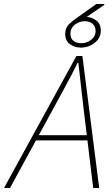

<svg xmlns="http://www.w3.org/2000/svg" viewBox="-62 -940 562 960"><path d="M-42 0 320 -660H350L434 0H404L356 -396Q350 -452 343 -509Q336 -566 330 -626H326Q296 -565 266 -510Q236 -455 204 -396L-12 0ZM104 -238 112 -264H392L386 -238ZM342 -702Q312 -702 288 -719Q264 -736 264 -770Q264 -800 282 -818Q300 -836 324 -852L420 -920H458L460 -916L352 -842L364 -856Q393 -856 417.5 -839Q442 -822 442 -786Q442 -750 411.5 -726Q381 -702 342 -702ZM344 -724Q373 -724 394.5 -741.5Q416 -759 416 -784Q416 -808 401 -821Q386 -834 362 -834Q334 -834 312 -816.5Q290 -799 290 -772Q290 -748 305 -736Q320 -724 344 -724Z"/></svg>

Font: Source Sans 3 VF
Style: Italic
Weight: 200
Italic angle: -11°
Designer: Paul D. Hunt
Foundry: Adobe Systems Incorporated
Version: Version 3.042;hotconv 1.0.118;makeotfexe 2.5.65603